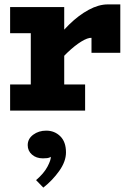

<svg xmlns="http://www.w3.org/2000/svg" viewBox="-20 -503 607 873"><path d="M216 -180V-295Q251 -349 294.5 -391.5Q338 -434 383.5 -458.5Q429 -483 470 -483H527V-263H396V-331Q379 -332 349.5 -314Q320 -296 285 -262.5Q250 -229 216 -180ZM26 0V-119H367V0ZM120 -40V-471H272V-40ZM26 -352V-471H262V-352ZM280 190Q280 231 249.5 274Q219 317 177 350L144 316Q180 285 196 254.5Q212 224 211 210Q204 215 194.5 216Q185 217 175 217Q145 217 125.5 200Q106 183 106 157Q106 128 131 109.5Q156 91 190 91Q228 91 254 116.5Q280 142 280 190Z"/></svg>

Font: BioRhyme ExtraBold ExtraBold
Style: Regular
Weight: 800
Version: Version 1.600;gftools[0.9.33]